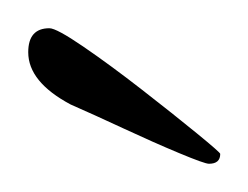

<svg xmlns="http://www.w3.org/2000/svg" viewBox="-20 -526 176 136"><path d="M128 -410Q125 -410 107 -417.5Q89 -425 67.5 -435Q46 -445 30 -452Q0 -468 0 -489Q0 -506 15 -506Q20 -506 39 -493Q58 -480 80.5 -462.5Q103 -445 119.5 -431.5Q136 -418 136 -417Q136 -410 128 -410Z"/></svg>

Font: Carattere
Style: Regular
Weight: 400
Designer: Robert E. Leuschke
Foundry: Robert E. Leuschke
Version: Version 1.010; ttfautohint (v1.8.3)